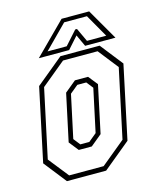

<svg xmlns="http://www.w3.org/2000/svg" viewBox="-107 -773 693 847"><g transform="rotate(-15 240.0 -349.0)"><path d="M93 0 12 -103 83 -437 208 -540H387L468 -437L397 -103L272 0ZM109 -22H266.5L377 -113L444 -427L372 -518.5H214L103 -427L36 -114ZM179 -119.5 144.5 -163 190.5 -378 242 -420.5H302L336 -378L290 -162L238.5 -119.5ZM192 -141.5H233L270 -172L312 -368L288 -398.5H247L210 -368L168 -172ZM255.5 -698H381.5L463.5 -556H325L300 -610L252 -556H113.5ZM262.5 -680 158.5 -575H246L301.5 -637H309.5L338.5 -575H426.5L366.5 -680Z"/></g></svg>

Font: Tourney Condensed ExtraLight
Style: Italic
Weight: 200
Width: 3
Italic angle: -12°
Designer: Tyler Finck
Foundry: Etcetera Type Co
Version: Version 1.010; ttfautohint (v1.8.3)